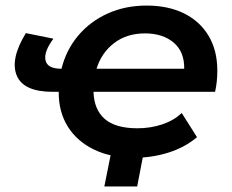

<svg xmlns="http://www.w3.org/2000/svg" viewBox="-20 -560 833 690"><path d="M462 7Q379 7 318 -22.5Q257 -52 224 -104.5Q191 -157 191 -228Q191 -229 191 -230H170Q64 -230 40 -289Q16 -348 73 -441L172 -421Q137 -374 143.5 -343.5Q150 -313 200 -313H201Q218 -381 261 -432Q304 -483 367 -511.5Q430 -540 507 -540Q584 -540 641 -512Q698 -484 729.5 -431.5Q761 -379 761 -306Q761 -286 759 -267Q757 -248 753 -230H316Q318 -166 356.5 -132.5Q395 -99 474 -99Q521 -99 563 -113Q605 -127 633 -154L688 -67Q644 -30 585 -11.5Q526 7 462 7ZM327 -313H642Q643 -374 604 -407Q565 -440 501 -440Q436 -440 390.5 -405.5Q345 -371 327 -313ZM499 -25 473 110H355L382 -25Z"/></svg>

Font: Montserrat SemiBold
Style: Italic
Weight: 600
Italic angle: -11.3°
Designer: Julieta Ulanovsky
Foundry: Julieta Ulanovsky
Version: Version 9.000; ttfautohint (v1.8.4.7-5d5b)